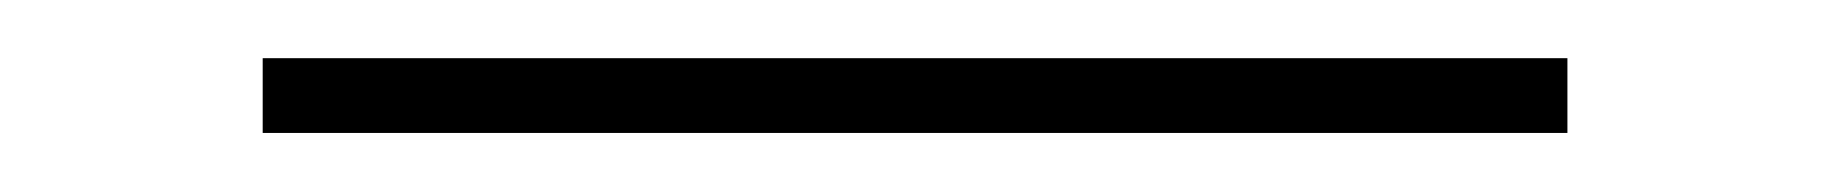

<svg xmlns="http://www.w3.org/2000/svg" viewBox="-20 -20 630 66"><path d="M518.8 25.7V0H70.3V25.7Z"/></svg>

Font: Arad-FD-VF Thin
Style: Regular
Weight: 100
Designer: Mohammad Darvishi
Version: Version 1.010;September 21, 2024;FontCreator 15.0.0.2992 64-